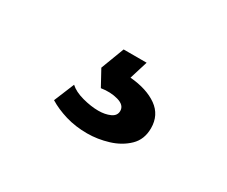

<svg xmlns="http://www.w3.org/2000/svg" viewBox="-55 -156 610 517"><g transform="rotate(30 250.0 102.5)"><path d="M239 225Q203 225 172 215.8Q141 206.5 117.5 192L143.5 129Q158 142.5 185 149.8Q212 157 234.5 157Q255.5 157 271 150Q286.5 143 286.5 128Q286.5 110 262.5 103.2Q238.5 96.5 210.5 101L184 52.5L211.5 -20H283L265.5 36.5Q318 41 349.8 63.5Q381.5 86 381.5 127Q381.5 162 359.2 183.5Q337 205 304.2 215Q271.5 225 239 225Z"/></g></svg>

Font: Geologica Medium
Style: Regular
Weight: 500
Designer: Sindre Bremnes, Frode Helland
Foundry: Monokrom Skriftforlag AS
Version: Version 1.010;gftools[0.9.28]